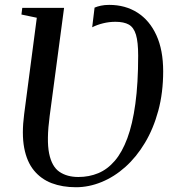

<svg xmlns="http://www.w3.org/2000/svg" viewBox="-20 -776 718 806"><path d="M299 10Q242 10 197.2 -7Q152.5 -24 122.5 -60.5Q92.5 -97 81.5 -155.5Q70.5 -214 81.5 -297.5L134.5 -701.5L70 -715L73.5 -743H249L188.5 -289Q175 -187.5 186.2 -132Q197.5 -76.5 229.5 -54.8Q261.5 -33 309 -33Q354 -33 392.5 -49Q431 -65 461.8 -100.8Q492.5 -136.5 514.5 -195.5Q536.5 -254.5 548.2 -340.2Q560 -426 560 -542.5Q560 -599.5 550.8 -630.2Q541.5 -661 520.8 -672.8Q500 -684.5 464.5 -684.5Q438 -684.5 412.8 -678.2Q387.5 -672 367 -661.5L377 -744Q388.5 -749 403.8 -752.2Q419 -755.5 438.5 -755.5Q506 -755.5 557 -723Q608 -690.5 636.5 -628.2Q665 -566 665 -476.5Q665 -387 644.5 -311.2Q624 -235.5 588.2 -176Q552.5 -116.5 506 -75Q459.5 -33.5 406.2 -11.8Q353 10 299 10Z"/></svg>

Font: Merriweather 96pt
Style: Italic
Weight: 400
Italic angle: -7.8°
Version: Version 2.101